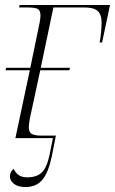

<svg xmlns="http://www.w3.org/2000/svg" viewBox="-20 -556 463 773"><path d="M42 0 100 -273H2L5 -283H102L129 -414Q135 -441 139 -462Q143 -483 143 -493Q143 -514 132 -520Q121 -526 87 -526H57L59 -536H423L391 -385H381Q384 -399 386.5 -422Q389 -445 389 -465Q389 -498 373 -512Q357 -526 320 -526H195L144 -283H262L259 -273H142L100 -78Q96 -56 96 -44Q96 -23 108.5 -16.5Q121 -10 145 -10H205L189 71Q175 139 150.5 168Q126 197 83 197Q52 197 36 184Q20 171 20 155Q20 135 35 124Q44 142 57 150Q70 158 90 158Q127 158 147.5 139Q168 120 179 70L193 0Z"/></svg>

Font: Noto Serif Display ExtraLight
Style: Italic
Weight: 200
Italic angle: -12°
Designer: Monotype Design Team
Foundry: Monotype Imaging Inc.
Version: Version 2.009